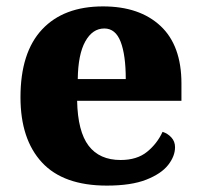

<svg xmlns="http://www.w3.org/2000/svg" viewBox="-20 -570 626 600"><path d="M314 10Q178 10 111 -62.5Q44 -135 44 -266Q44 -406 111.5 -478Q179 -550 302 -550Q416 -550 481.5 -489Q547 -428 547 -309V-255H221Q223 -159 257 -114.5Q291 -70 357 -70Q408 -70 439.5 -95.5Q471 -121 488 -158Q504 -153 515.5 -140.5Q527 -128 527 -110Q527 -82 505.5 -54.5Q484 -27 437 -8.5Q390 10 314 10ZM373 -323Q373 -398 357 -439.5Q341 -481 306 -481Q269 -481 246.5 -440.5Q224 -400 223 -323Z"/></svg>

Font: Noto Serif Sinhala ExtraBold
Style: Regular
Weight: 800
Designer: Jelle Bosma - Monotype Design Team
Foundry: Monotype Imaging Inc.
Version: Version 2.007; ttfautohint (v1.8.4.7-5d5b)